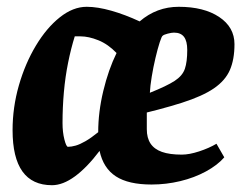

<svg xmlns="http://www.w3.org/2000/svg" viewBox="-20 -533 715 565"><path d="M133 12Q17 12 17 -150Q17 -217 35.5 -281.5Q54 -346 85.5 -398.5Q117 -451 156 -482Q195 -513 235 -513Q267 -513 307.5 -501.5Q348 -490 391 -470Q441 -513 506 -513Q580 -513 625 -483Q670 -453 670 -403Q670 -358 656.5 -327Q643 -296 609.5 -273Q576 -250 515 -230.5Q454 -211 358 -189L412 -226V-153Q412 -127 423 -110.5Q434 -94 456.5 -86Q479 -78 515 -78Q537 -78 566 -87.5Q595 -97 617 -110L640 -70Q620 -47 586 -28.5Q552 -10 510.5 0Q469 10 426 10Q358 10 321 -14Q284 -38 273 -89Q236 -40 200.5 -14Q165 12 133 12ZM180 -101Q190 -101 202.5 -104.5Q215 -108 231.5 -117.5Q248 -127 269 -144Q269 -203 284 -265.5Q299 -328 323 -377Q298 -403 269.5 -414.5Q241 -426 217 -426Q213 -426 209 -426Q205 -426 200 -426Q189 -391 180.5 -349Q172 -307 168 -262Q164 -217 164 -171Q164 -144 169.5 -122.5Q175 -101 180 -101ZM421 -260Q471 -280 494 -295Q517 -310 524 -330.5Q531 -351 531 -386Q531 -412 521.5 -424.5Q512 -437 492 -437Q485 -437 473.5 -434Q462 -431 459 -428Q456 -427 450 -408.5Q444 -390 437.5 -362.5Q431 -335 426.5 -307.5Q422 -280 421 -260Z"/></svg>

Font: Faustina ExtraBold
Style: Italic
Weight: 800
Italic angle: -8°
Designer: Alfonso Garcia
Foundry: http://www.omnibus-type.com
Version: Version 1.200